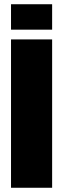

<svg xmlns="http://www.w3.org/2000/svg" viewBox="-20 -746 298 906"><path d="M32 140V-560H226V140ZM32 -606V-726H226V-606Z"/></svg>

Font: Tektur Condensed ExtraBold
Style: Regular
Weight: 800
Width: 3
Designer: Adam Jagosz
Foundry: Adam Jagosz
Version: Version 1.005;gftools[0.9.30]